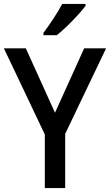

<svg xmlns="http://www.w3.org/2000/svg" viewBox="-20 -961 562 981"><path d="M261 -385 410 -714H522L313 -277V0H209V-274L0 -714H112ZM417 -931Q403 -912 377 -883.5Q351 -855 322 -827Q293 -799 270 -781H202V-793Q226 -825 253 -866Q280 -907 298 -941H417Z"/></svg>

Font: Noto Sans Gujarati UI SemiCondensed Medium
Style: Regular
Weight: 500
Width: 4
Designer: Jelle Bosma - Monotype Design Team, Universal Thirst
Foundry: Monotype Imaging Inc.
Version: Version 2.106; ttfautohint (v1.8.4.7-5d5b)